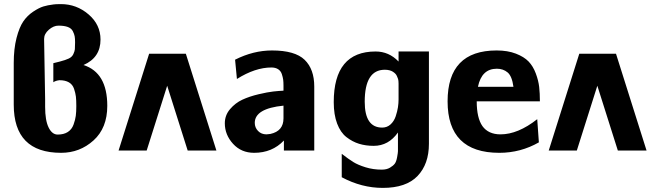

<svg xmlns="http://www.w3.org/2000/svg" viewBox="-20 -734 3189 936"><path d="M47 -224V-427Q47 -496 60.5 -548.5Q74 -601 93.5 -629.5Q113 -658 141.5 -677Q170 -696 191.5 -702.5Q213 -709 239 -712H238Q250 -714 277 -714Q353 -714 411.5 -664Q470 -614 470 -541Q470 -453 387 -417Q503 -380 503 -218Q503 -110 436 -49.5Q369 11 278 11Q47 11 47 -224ZM240 -333V-426Q242 -427 252 -429Q262 -431 272 -434Q299 -441 315 -448.5Q331 -456 337.5 -470Q344 -484 345 -494Q346 -504 346 -528Q346 -546 344 -557Q342 -568 335 -582Q328 -596 310.5 -602.5Q293 -609 265 -609Q241 -609 218 -589Q195 -569 195 -544L200 -250V-213Q200 -147 217 -112.5Q234 -78 261 -78Q291 -78 310.5 -90.5Q330 -103 338.5 -126.5Q347 -150 349.5 -169.5Q352 -189 352 -217Q352 -246 350 -263Q348 -280 341 -301Q334 -322 316 -332.5Q298 -343 270 -343Q251 -341 240 -333Z M1035 0H895L795 -316L695 0H558L707 -472H886Z M1076 -133Q1076 -172 1101.5 -202Q1127 -232 1161.5 -248Q1196 -264 1240.5 -274.5Q1285 -285 1312.5 -288Q1340 -291 1362 -292V-317Q1362 -334 1360.5 -345.5Q1359 -357 1354 -372.5Q1349 -388 1336 -396.5Q1323 -405 1303 -405Q1224 -405 1135 -349L1126 -443Q1215 -488 1306 -488Q1418 -488 1465 -442.5Q1512 -397 1512 -312V0H1364V-49Q1307 11 1219 11Q1156 11 1116 -33Q1076 -77 1076 -133ZM1222 -135Q1222 -112 1238 -95.5Q1254 -79 1279 -79Q1284 -79 1298 -81Q1362 -95 1362 -157V-219Q1222 -205 1222 -135Z M1607 -236Q1607 -483 1811 -483Q1876 -483 1923 -434V-483H2071V-33Q2071 66 2015.5 124Q1960 182 1846 182Q1743 182 1646 130V16Q1680 42 1702.5 56Q1725 70 1762 81.5Q1799 93 1841 93Q1865 93 1881 83.5Q1897 74 1904.5 64Q1912 54 1916 32Q1920 10 1920 3Q1920 -4 1920 -26V-88Q1874 -23 1802 -23Q1763 -23 1730.5 -33Q1698 -43 1669 -65.5Q1640 -88 1623.5 -131.5Q1607 -175 1607 -236ZM1758 -238Q1758 -112 1843 -112Q1867 -112 1884 -127.5Q1901 -143 1909 -167Q1917 -191 1920 -211Q1923 -231 1923 -249V-310V-316Q1923 -322 1923 -326Q1923 -330 1922.5 -337.5Q1922 -345 1920 -350.5Q1918 -356 1915 -363Q1912 -370 1907 -375Q1902 -380 1895 -384.5Q1888 -389 1878 -391.5Q1868 -394 1856 -394Q1758 -394 1758 -238Z M2162 -240Q2162 -488 2401 -488Q2455 -488 2495 -472.5Q2535 -457 2557 -434Q2579 -411 2592 -376Q2605 -341 2608.5 -310Q2612 -279 2612 -240H2304Q2304 -159 2332 -119Q2361 -79 2420 -79Q2505 -79 2599 -153L2607 -40Q2518 11 2414 11Q2162 11 2162 -240ZM2310 -311H2483Q2476 -363 2454.5 -381Q2433 -399 2402 -399Q2328 -399 2310 -311Z M3132 0H2992L2892 -316L2792 0H2655L2804 -472H2983Z"/></svg>

Font: Coval
Style: Black
Weight: 1000
Foundry: Context Ltd
Version: Version 001.000